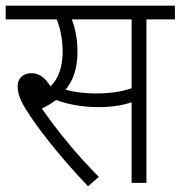

<svg xmlns="http://www.w3.org/2000/svg" viewBox="-20 -642 634 674"><path d="M494 -574H594V-622H0V-574H179C191 -546 200 -503 200 -463C200 -410 187 -367 157 -339C139 -369 118 -385 90 -385C59 -385 42 -365 42 -340C42 -318 48 -295 71 -258C110 -195 189 -93 289 12L327 -21C253 -95 180 -184 127 -261C146 -270 162 -280 177 -291C218 -275 275 -266 322 -266C371 -266 406 -271 442 -283V0H494ZM316 -314C276 -314 240 -319 210 -327C237 -359 252 -402 252 -462C252 -505 243 -547 232 -574H442V-332C402 -319 364 -314 316 -314Z"/></svg>

Font: Noto Sans SemiCondensed Light
Style: Regular
Weight: 300
Width: 4
Designer: Monotype Design Team
Foundry: Monotype Imaging Inc.
Version: Version 2.013